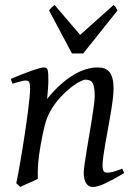

<svg xmlns="http://www.w3.org/2000/svg" viewBox="-20 -726 534 766"><path d="M475.1 -35.2Q430.7 -8.8 399.7 5.6Q368.7 20 350.1 20Q333 20 323.5 4.6Q314 -10.7 314 -37.1Q314 -45.9 317.1 -68.6Q320.3 -91.3 325.2 -121.6Q330.1 -151.9 335.9 -186Q341.8 -220.2 346.7 -251Q351.6 -281.7 354.7 -306.2Q357.9 -330.6 357.9 -341.8Q357.9 -378.9 350.1 -393.6Q342.3 -408.2 320.8 -408.2Q314.5 -408.2 298.6 -400.4Q282.7 -392.6 262.7 -377Q242.7 -361.3 220.9 -337.9Q199.2 -314.5 181.2 -283.2Q167.5 -259.8 158.9 -227.1Q150.4 -194.3 142.1 -147Q134.3 -103.5 132.1 -72.3Q129.9 -41 130.9 -12.2Q124.5 -8.8 115 -4.6Q105.5 -0.5 95.5 3.9Q85.4 8.3 76.2 12.5Q66.9 16.6 61 20L44.9 4.9Q51.8 -27.3 58.3 -64.9Q64.9 -102.5 71 -140.4Q77.1 -178.2 82.5 -215.1Q87.9 -252 91.8 -283Q95.7 -314 97.9 -337.4Q100.1 -360.8 100.1 -372.1Q100.1 -383.3 98.9 -389.9Q97.7 -396.5 95.5 -399.7Q93.3 -402.8 89.8 -403.8Q86.4 -404.8 82 -404.8Q77.6 -404.8 69.1 -402.8Q60.5 -400.9 51.8 -398.4Q41.5 -395.5 29.8 -392.1L22.9 -411.1Q43.5 -419.9 64.2 -428.2Q85 -436.5 103 -442.9Q121.1 -449.2 134.5 -453.1Q147.9 -457 153.8 -457Q160.6 -457 164.6 -454.8Q168.5 -452.6 170.2 -446.8Q171.9 -440.9 172.4 -430.2Q172.9 -419.4 172.9 -401.9Q172.9 -396.5 172.4 -387.2Q171.9 -377.9 171.1 -367.4Q170.4 -356.9 169.4 -346.9Q168.5 -336.9 168 -331.1Q194.3 -364.3 221.2 -388.2Q248 -412.1 273.9 -427.5Q299.8 -442.9 324 -450Q348.1 -457 370.1 -457Q385.3 -457 397.2 -452.6Q409.2 -448.2 417 -438.2Q424.8 -428.2 429 -411.9Q433.1 -395.5 433.1 -372.1Q433.1 -355 429.9 -329.6Q426.8 -304.2 421.9 -274.7Q417 -245.1 411.1 -213.9Q405.3 -182.6 400.4 -154.3Q395.5 -126 392.3 -102.8Q389.2 -79.6 389.2 -65.9Q389.2 -49.3 393.6 -43.2Q397.9 -37.1 406.7 -37.1Q418 -37.1 432.6 -41Q447.3 -44.9 467.8 -53.2ZM312 -512.7H267.1L175.8 -684.1Q182.6 -693.4 186.5 -696.8Q190.4 -700.2 197.8 -706.1L299.8 -586.9L433.1 -706.1Q439 -700.7 441.7 -697Q444.3 -693.4 448.7 -684.1Z"/></svg>

Font: Gentium Plus Viet
Style: Italic
Weight: 400
Italic angle: -8°
Designer: J. Victor Gaultney, Annie Olsen, Iska Routamaa, Becca Hirsbrunner
Foundry: SIL International
Version: Version 5.000